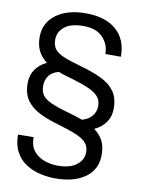

<svg xmlns="http://www.w3.org/2000/svg" viewBox="-102 -790 817 1101"><g transform="rotate(10 306.5 -239.5)"><path d="M537.1 63Q537.1 147.9 472.2 194.8Q407.2 241.7 299.3 241.7Q252.4 241.7 207 231Q161.6 220.2 124.8 195.8Q87.9 171.4 66.2 130.9Q44.4 90.3 44.4 31.2L134.8 30.3Q134.8 82 159.9 112.1Q185.1 142.1 222.9 154.8Q260.7 167.5 299.3 167.5Q369.6 167.5 408.2 137.7Q446.8 107.9 446.8 64Q446.8 33.7 431.4 13.2Q416 -7.3 378.7 -24.7Q341.3 -42 275.4 -61.5Q204.1 -81.1 153.1 -106Q102.1 -130.9 74.7 -169.7Q47.4 -208.5 47.4 -269Q47.4 -314.5 70.8 -348.9Q94.2 -383.3 136.2 -402.8Q103.5 -426.8 86.4 -460.4Q69.3 -494.1 69.3 -542.5Q69.3 -623.5 134.3 -672.4Q199.2 -721.2 308.1 -721.2Q419.9 -721.2 483.9 -667Q547.9 -612.8 547.9 -510.7H457.5Q457.5 -567.4 419.2 -607.2Q380.9 -647 308.1 -647Q231.4 -647 195.6 -616.5Q159.7 -585.9 159.7 -543.5Q159.7 -510.7 173.6 -490Q187.5 -469.2 224.6 -452.9Q261.7 -436.5 330.1 -417.5Q402.8 -397.5 454.1 -372.6Q505.4 -347.7 532.2 -309.6Q559.1 -271.5 559.1 -210.4Q559.1 -164.1 535.4 -130.1Q511.7 -96.2 468.8 -76.7Q502 -53.2 519.5 -19.8Q537.1 13.7 537.1 63ZM311 -141.6Q332.5 -135.3 352.5 -129.2Q372.6 -123 390.1 -116.2Q427.7 -126.5 448.2 -151.1Q468.8 -175.8 468.8 -209Q468.8 -239.7 452.9 -260.7Q437 -281.7 399.2 -299.6Q361.3 -317.4 294.4 -337.4Q272.5 -343.3 252 -349.6Q231.4 -356 213.4 -363.3Q174.8 -354 156.2 -328.9Q137.7 -303.7 137.7 -270Q137.7 -237.3 151.9 -216.1Q166 -194.8 203.6 -178Q241.2 -161.1 311 -141.6Z"/></g></svg>

Font: Vazirmatn RD FD
Style: Regular
Weight: 400
Designer: Saber Rastikerdar
Foundry: Saber Rastikerdar
Version: Version 33.003